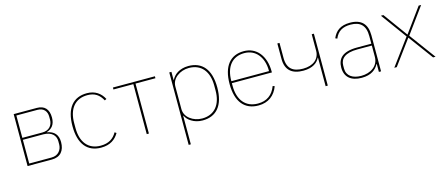

<svg xmlns="http://www.w3.org/2000/svg" viewBox="-47 -1063 4209 1807"><g transform="rotate(-15 2057.0 -159.0)"><path d="M105 -506H331C403 -506 445 -465 445 -382C445 -314 414 -278 363 -262V-260C433 -248 468 -207 468 -137C468 -53 426 0 342 0H105ZM342 -19C378 -19 403 -31 420 -51C437 -70 445 -95 445 -122V-152C445 -177 436 -202 417 -220C397 -238 367 -250 326 -250H126V-19ZM321 -269C390 -269 422 -315 422 -367V-397C422 -446 394 -487 331 -487H126V-269Z M820 12C687 12 610 -77 610 -253C610 -429 687 -518 820 -518C900 -518 954 -478 985 -418L967 -409C935 -468 892 -499 820 -499C699 -499 633 -414 633 -277V-229C633 -92 699 -7 820 -7C899 -7 946 -39 978 -95L994 -84C961 -27 908 12 820 12Z M1266 -487H1072V-506H1481V-487H1287V0H1266Z M1621 -506H1642V-428H1645C1656 -449 1674 -473 1702 -490C1729 -506 1765 -518 1809 -518C1942 -518 2021 -430 2021 -253C2021 -76 1942 12 1809 12C1765 12 1729 0 1702 -17C1674 -33 1656 -55 1645 -78H1642V200H1621ZM1809 -7C1930 -7 1998 -92 1998 -229V-277C1998 -414 1930 -499 1809 -499C1765 -499 1724 -485 1693 -461C1661 -437 1642 -403 1642 -363V-143C1642 -103 1661 -69 1693 -45C1724 -21 1765 -7 1809 -7Z M2353 12C2220 12 2141 -77 2141 -253C2141 -428 2218 -518 2349 -518C2410 -518 2461 -494 2497 -450C2533 -406 2554 -343 2554 -266V-256H2164V-229C2164 -92 2232 -7 2353 -7C2438 -7 2497 -48 2528 -131L2546 -124C2515 -40 2450 12 2353 12ZM2349 -499C2230 -499 2164 -414 2164 -277V-275H2531V-279C2531 -346 2513 -400 2481 -439C2449 -478 2404 -499 2349 -499Z M3009 -278H3006C2986 -234 2937 -195 2846 -195C2738 -195 2674 -243 2674 -356V-506H2695V-360C2695 -253 2752 -214 2848 -214C2947 -214 3009 -265 3009 -346V-506H3030V0H3009Z M3384 -518C3289 -518 3241 -477 3213 -412L3231 -404C3259 -471 3308 -499 3384 -499C3479 -499 3528 -453 3528 -349V-275H3386C3314 -275 3266 -259 3237 -234C3208 -209 3196 -171 3196 -130C3196 -38 3255 12 3359 12C3452 12 3500 -29 3525 -77H3528V0H3549V-352C3549 -460 3495 -518 3384 -518ZM3528 -148C3528 -101 3508 -66 3477 -43C3446 -19 3404 -7 3359 -7C3276 -7 3219 -44 3219 -115V-145C3219 -212 3268 -257 3387 -257H3528V-148Z M3678 0 3866 -255 3683 -506H3707L3878 -271H3880L4051 -506H4075L3892 -255L4080 0H4056L3880 -239H3878L3702 0Z"/></g></svg>

Font: Plexus Sans Thin
Style: Regular
Weight: 250
Version: Version 2.001;PS 002.001;hotconv 1.0.70;makeotf.lib2.5.58329